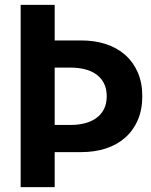

<svg xmlns="http://www.w3.org/2000/svg" viewBox="-20 -770 620 790"><path d="M65 0V-750H205V-603.6H314.5Q369.5 -603.6 415.5 -588.6Q461.4 -573.6 494.8 -544.3Q528.2 -515 546.8 -472.3Q565.5 -429.5 565.5 -374.1Q565.5 -318.6 546.8 -275.7Q528.2 -232.7 494.8 -203.4Q461.4 -174.1 415.5 -159.1Q369.5 -144.1 314.5 -144.1H205V0ZM205 -255.9H271.8Q301.8 -255.9 328.6 -262.7Q355.5 -269.5 375.7 -283.9Q395.9 -298.2 407.5 -320.5Q419.1 -342.7 419.1 -374.1Q419.1 -405.5 407.5 -427.7Q395.9 -450 375.7 -464.3Q355.5 -478.6 328.6 -485.2Q301.8 -491.8 271.8 -491.8H205Z"/></svg>

Font: Spartan
Style: Bold
Weight: 700
Designer: Matt Bailey, Mirko Velimirovic
Foundry: Matt Bailey
Version: Version 1.005